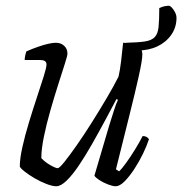

<svg xmlns="http://www.w3.org/2000/svg" viewBox="-20 -649 635 669"><path d="M458 -473Q451 -473 439 -474Q427 -475 419 -479L420 -500Q461 -501 484.5 -504.5Q508 -508 519 -519.5Q530 -531 532.5 -555Q535 -579 535 -621Q546 -626 554.5 -627.5Q563 -629 568 -629Q575 -629 585 -614.5Q595 -600 595 -587Q595 -554 577 -528Q559 -502 528.5 -487.5Q498 -473 458 -473ZM176 0Q163 0 142 -8Q121 -16 100.5 -28Q80 -40 65.5 -51.5Q51 -63 49 -69Q49 -96 58 -136.5Q67 -177 81 -223Q95 -269 109 -311Q123 -353 132.5 -383.5Q142 -414 142 -424Q142 -433 136 -436.5Q130 -440 119 -440H66Q66 -447 68 -456Q70 -465 72 -470Q95 -480 114 -486.5Q133 -493 148.5 -496.5Q164 -500 175 -500Q192 -500 203.5 -489.5Q215 -479 215 -462Q215 -455 205.5 -425.5Q196 -396 182.5 -353.5Q169 -311 155.5 -264Q142 -217 133 -173Q124 -129 124 -98Q137 -84 155.5 -73.5Q174 -63 181 -63Q187 -63 205 -85.5Q223 -108 248.5 -144.5Q274 -181 301 -224Q328 -267 352.5 -308.5Q377 -350 393 -382Q398 -403 402 -436.5Q406 -470 409 -500Q426 -500 441.5 -497Q457 -494 466.5 -485Q476 -476 476 -459Q476 -440 463.5 -383.5Q451 -327 430 -243.5Q409 -160 384 -59L395 -52Q404 -60 419.5 -81.5Q435 -103 451 -129Q467 -155 477 -175Q485 -175 490.5 -172Q496 -169 499 -164Q492 -142 478.5 -114Q465 -86 448 -60Q431 -34 414 -17Q397 0 383 0Q373 0 356 -6.5Q339 -13 325.5 -22Q312 -31 309 -37L360 -210Q370 -242 377.5 -265.5Q385 -289 391 -301L386 -304Q368 -270 346 -229Q324 -188 301 -147.5Q278 -107 255.5 -73.5Q233 -40 212.5 -20Q192 0 176 0Z"/></svg>

Font: Texturina 12pt Thin
Style: Italic
Weight: 250
Italic angle: -11°
Designer: Guillermo Torres Carreño
Foundry: Omnibus-Type
Version: Version 1.002